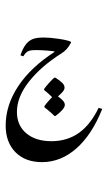

<svg xmlns="http://www.w3.org/2000/svg" viewBox="-20 -1039 911 1634"><path d="M28.3 29.8Q28.3 -144 135 -305.4Q241.7 -466.8 446.3 -598.6Q442.9 -604 385 -608.4Q327.1 -612.8 288.1 -612.8Q248 -612.8 231.7 -607.9Q215.3 -603 202.1 -591.1Q189 -579.1 179.2 -560.1L153.8 -567.9Q172.4 -624 197.3 -657.5Q222.2 -690.9 255.6 -705.3Q289.1 -719.7 352.5 -719.7Q403.3 -719.7 478.5 -708.7Q553.7 -697.8 583.5 -683.6L584.5 -676.8Q553.7 -614.3 499 -582Q329.6 -474.6 226.8 -344.5Q124 -214.4 124 -86.9Q124 28.3 203.9 95.5Q283.7 162.6 417.5 162.6Q550.3 162.6 649.7 93.3Q749 23.9 819.3 -121.1L850.1 -112.3Q762.7 107.4 630.1 224.1Q497.6 340.8 337.4 340.8Q194.3 340.8 111.3 256.1Q28.3 171.4 28.3 29.8ZM421.9 -1018.6ZM366.7 575.7ZM449.2 -217.8ZM357.9 -135.3Q370.1 -153.8 389.4 -175.3Q408.7 -196.8 423.8 -212.4Q408.7 -227.5 388.7 -245.1Q368.7 -262.7 355.5 -272.9V-281.7Q368.7 -302.2 400.6 -336.9Q432.6 -371.6 442.4 -377.9H451.2Q490.7 -353 510 -333.7Q529.3 -314.5 529.3 -293.5Q529.3 -275.9 512.7 -256.8Q496.1 -237.8 473.1 -218.8Q502 -198.2 516.8 -181.2Q531.7 -164.1 531.7 -146.5Q531.7 -126.5 507.6 -100.6Q483.4 -74.7 452.1 -51.8H443.4L425.8 -69.3Q408.7 -85 390.4 -100.3Q372.1 -115.7 357.9 -126.5ZM450.2 -148.4ZM443.8 -448.2ZM448.2 18.6ZM450.2 -296.4Z"/></svg>

Font: Noto Nastaliq Urdu
Style: Regular
Weight: 400
Designer: Monotype Design Team
Foundry: Monotype Imaging Inc.
Version: Version 1.02 uh